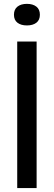

<svg xmlns="http://www.w3.org/2000/svg" viewBox="-20 -950 272 970"><path d="M67 0V-740H165V0ZM116 -821.5Q86 -821.5 68.2 -835.2Q50.5 -849 50.5 -875.5Q50.5 -902.5 68.2 -916.5Q86 -930.5 116 -930.5Q146 -930.5 163.8 -916.5Q181.5 -902.5 181.5 -875.5Q181.5 -849 163.8 -835.2Q146 -821.5 116 -821.5Z"/></svg>

Font: Encode Sans Condensed Condensed Medium
Style: Regular
Weight: 500
Width: 3
Designer: Multiple Designers
Foundry: Impallari Type
Version: Version 3.000; ttfautohint (v1.8.3) -l 8 -r 50 -G 200 -x 14 